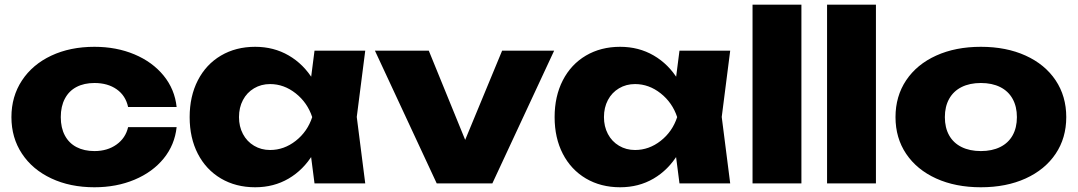

<svg xmlns="http://www.w3.org/2000/svg" viewBox="-20 -790 4642 827"><path d="M386.8 16.6Q282 16.6 200.9 -21.6Q119.7 -59.7 74.5 -128.2Q29.2 -196.6 29.2 -285.6Q29.2 -374.5 74.5 -443.3Q119.7 -512.1 200.9 -550.3Q282 -588.4 386.8 -588.4Q481.6 -588.4 559.1 -555.8Q636.6 -523.2 684.7 -464.4Q732.7 -405.5 740.8 -329H531.8Q521.1 -378.4 482.5 -405.4Q444 -432.5 386.8 -432.5Q342.4 -432.5 309.8 -415.5Q277.1 -398.5 259.5 -365.2Q241.8 -332 241.8 -285.6Q241.8 -239.2 259.5 -206.3Q277.1 -173.3 309.8 -156.3Q342.4 -139.3 386.8 -139.3Q442.7 -139.3 481.9 -167.4Q521.1 -195.4 531.8 -242.5H740.8Q732.7 -166 685 -107.3Q637.2 -48.6 559.4 -16Q481.6 16.6 386.8 16.6Z M1308.2 -205.5 1336.1 -285.6 1308.2 -364.7 1334.7 -571.8H1553.2L1516.7 -286.2L1553.2 0H1334.7ZM1079.2 16.6Q995.9 16.6 931.7 -21.2Q867.6 -59.1 832.2 -127.5Q796.9 -196 796.9 -285.6Q796.9 -375.2 832.2 -444Q867.6 -512.8 931.7 -550.6Q995.9 -588.4 1079.2 -588.4Q1159.2 -588.4 1223.5 -551.1Q1287.9 -513.8 1329.4 -445.5Q1371 -377.2 1383.2 -285.6Q1370 -194.6 1328.4 -126.4Q1286.9 -58.1 1223 -20.7Q1159.2 16.6 1079.2 16.6ZM1143.3 -143.9Q1203.5 -143.9 1253.8 -183.4Q1304.2 -222.9 1324.8 -285.6Q1304.2 -347.9 1253.7 -387.9Q1203.1 -427.9 1143.3 -427.9Q1105 -427.9 1074.2 -409.6Q1043.4 -391.3 1026.4 -359Q1009.4 -326.7 1009.4 -285.6Q1009.4 -245.2 1026.4 -212.9Q1043.4 -180.6 1074.2 -162.3Q1105 -143.9 1143.3 -143.9Z M1947.8 -100.9 2142.8 -571.8H2366.9L2100.7 0H1861.1L1594.9 -571.8H1826.9L2019.3 -100.2Z M2880.2 -205.5 2908.1 -285.6 2880.2 -364.7 2906.7 -571.8H3125.2L3088.7 -286.2L3125.2 0H2906.7ZM2651.2 16.6Q2567.9 16.6 2503.7 -21.2Q2439.6 -59.1 2404.2 -127.5Q2368.9 -196 2368.9 -285.6Q2368.9 -375.2 2404.2 -444Q2439.6 -512.8 2503.7 -550.6Q2567.9 -588.4 2651.2 -588.4Q2731.2 -588.4 2795.5 -551.1Q2859.9 -513.8 2901.4 -445.5Q2943 -377.2 2955.2 -285.6Q2942 -194.6 2900.4 -126.4Q2858.9 -58.1 2795 -20.7Q2731.2 16.6 2651.2 16.6ZM2715.3 -143.9Q2775.5 -143.9 2825.8 -183.4Q2876.2 -222.9 2896.8 -285.6Q2876.2 -347.9 2825.7 -387.9Q2775.1 -427.9 2715.3 -427.9Q2677 -427.9 2646.2 -409.6Q2615.4 -391.3 2598.4 -359Q2581.4 -326.7 2581.4 -285.6Q2581.4 -245.2 2598.4 -212.9Q2615.4 -180.6 2646.2 -162.3Q2677 -143.9 2715.3 -143.9Z M3431.9 -770V0H3221.4V-770Z M3752.9 -770V0H3542.4V-770Z M3837.2 -285.6Q3837.2 -375.5 3883.1 -444.2Q3929.1 -512.8 4012.4 -550.6Q4095.8 -588.4 4204.9 -588.4Q4314.1 -588.4 4397.5 -550.6Q4480.8 -512.8 4526.8 -444.2Q4572.7 -375.5 4572.7 -285.6Q4572.7 -195.6 4526.8 -127.4Q4480.8 -59.1 4397.5 -21.2Q4314.1 16.6 4204.9 16.6Q4095.8 16.6 4012.4 -21.2Q3929.1 -59.1 3883.1 -127.4Q3837.2 -195.6 3837.2 -285.6ZM4360.1 -285.6Q4360.1 -331 4341.6 -364.2Q4323.1 -397.5 4288.1 -415Q4253.1 -432.5 4204.9 -432.5Q4156.8 -432.5 4121.8 -415Q4086.8 -397.5 4068.3 -364.2Q4049.8 -331 4049.8 -285.6Q4049.8 -239.9 4068.3 -206.9Q4086.8 -174 4121.8 -156.7Q4156.8 -139.3 4204.9 -139.3Q4253.1 -139.3 4288.1 -156.7Q4323.1 -174 4341.6 -206.9Q4360.1 -239.9 4360.1 -285.6Z"/></svg>

Font: Unbounded Variable
Style: Regular
Weight: 400
Designer: Luke Prowse, Jean-Baptiste Morizot, Fátima Lázaro, Florian Runge
Foundry: NaN
Version: Version 1.600;FEAKit 1.0